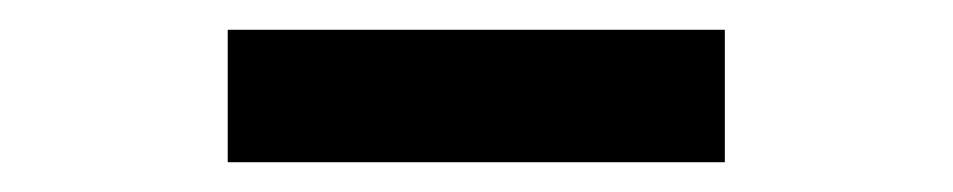

<svg xmlns="http://www.w3.org/2000/svg" viewBox="-20 -707 640 129"><path d="M133 -598V-687H467V-598Z"/></svg>

Font: Secular One
Style: Regular
Weight: 400
Designer: Michal Sahar
Foundry: Hagilda
Version: Version 1.002; ttfautohint (v1.8.4.7-5d5b);gftools[0.9.29]